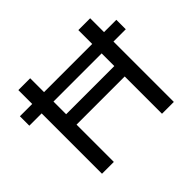

<svg xmlns="http://www.w3.org/2000/svg" viewBox="-155 -918 1136 1136"><g transform="rotate(-45 413.5 -350.0)"><path d="M615 0V-312H212V0H113V-505H10V-584H113V-700H212V-584H615V-700H714V-584H817V-505H714V0ZM212 -399H615V-505H212Z"/></g></svg>

Font: Montserrat Medium
Style: Regular
Weight: 500
Designer: Julieta Ulanovsky
Foundry: Julieta Ulanovsky
Version: Version 9.000; ttfautohint (v1.8.4.7-5d5b)